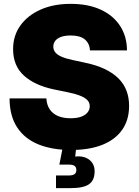

<svg xmlns="http://www.w3.org/2000/svg" viewBox="-20 -757 708 981"><path d="M342.8 9.3Q247.6 9.3 177 -19Q106.4 -47.4 67.9 -105.7Q29.3 -164.1 28.8 -254.4H216.8Q218.8 -221.7 233.6 -199Q248.5 -176.3 275.6 -164.6Q302.7 -152.8 340.3 -152.8Q372.6 -152.8 394.3 -160.6Q416 -168.5 427.2 -182.4Q438.5 -196.3 438.5 -214.4Q438.5 -231.4 427.7 -243.9Q417 -256.3 392.8 -266.6Q368.7 -276.9 328.1 -285.2L254.9 -300.3Q157.7 -320.8 102.3 -370.8Q46.9 -420.9 46.9 -505.9Q46.9 -575.2 84.5 -627.2Q122.1 -679.2 188.2 -708.3Q254.4 -737.3 340.8 -737.3Q429.7 -737.3 493.9 -708Q558.1 -678.7 593.3 -625Q628.4 -571.3 628.9 -499.5H439.9Q437.5 -535.6 413.3 -555.7Q389.2 -575.7 341.3 -575.7Q311.5 -575.7 291.7 -568.4Q272 -561 262.2 -548.3Q252.4 -535.6 252.4 -519Q252.4 -502 262.7 -489.3Q272.9 -476.6 294.9 -467Q316.9 -457.5 351.6 -450.2L410.6 -437.5Q471.2 -425.3 514.6 -404.5Q558.1 -383.8 585.7 -356Q613.3 -328.1 626.5 -293Q639.6 -257.8 639.6 -216.3Q639.6 -144 604 -93.5Q568.4 -43 502.2 -16.8Q436 9.3 342.8 9.3ZM266.1 204.1V139.6H331.1Q351.6 139.6 360.8 132.8Q370.1 126 370.1 111.8Q370.1 97.2 360.8 90.6Q351.6 84 331.1 84H283.2L303.7 -19.5H369.1V0L364.3 43Q409.2 38.1 436.3 59.3Q463.4 80.6 463.4 118.2Q463.4 164.6 434.8 184.3Q406.2 204.1 343.3 204.1Z"/></svg>

Font: Inter 16pt Black
Style: Regular
Weight: 900
Version: Version 4.001;git-66647c0bb